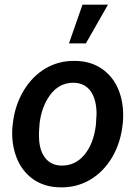

<svg xmlns="http://www.w3.org/2000/svg" viewBox="-20 -802 597 832"><path d="M35.6 -266.1Q43.9 -343.8 81.3 -407.2Q118.7 -470.7 177.2 -505.4Q235.8 -540 307.1 -538.1Q375 -537.1 424.3 -502Q473.6 -466.8 496.3 -405.8Q519 -344.7 512.2 -270Q504.4 -186 466.6 -121.6Q428.7 -57.1 369.9 -22.7Q311 11.7 239.3 9.8Q171.9 8.8 122.8 -26.1Q73.7 -61 50.8 -121.8Q27.8 -182.6 34.2 -255.9ZM149.4 -199.2Q151.9 -147.9 176.5 -116.9Q201.2 -85.9 245.1 -84.5Q304.7 -83 345 -130.4Q385.3 -177.7 395.5 -259.8L398.4 -307.6Q398.4 -370.1 373.5 -405.8Q348.6 -441.4 301.3 -443.4Q227.1 -445.3 184.1 -370.6Q158.2 -325.2 151.4 -266.1Q147.5 -225.1 149.4 -199.2ZM337.4 -781.7H447.8L352.1 -613.8H278.8Z"/></svg>

Font: Roboto Medium
Style: Italic
Weight: 500
Italic angle: -12°
Designer: Google
Version: Version 2.134; 2016